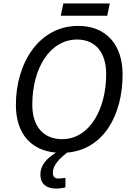

<svg xmlns="http://www.w3.org/2000/svg" viewBox="-20 -875 761 1112"><path d="M304 9C251 43 214 79 214 137C214 192 252 217 303 217C322 217 342 215 359 210V155C347 156 332 159 319 159C297 159 286 148 286 126C286 78 331 39 368 9C580 -9 690 -208 690 -444C690 -617 594 -725 433 -725C208 -725 72 -513 72 -267C72 -107 154 -4 304 9ZM427 -646C531 -646 595 -573 595 -446C595 -244 499 -69 340 -69C232 -69 167 -142 167 -269C167 -477 267 -646 427 -646ZM601 -784 616 -855H347L332 -784Z"/></svg>

Font: BC Sans
Style: Italic
Weight: 400
Italic angle: -12°
Designer: Monotype Design Team
Designer: Province of B.C.
Foundry: Monotype Imaging Inc.
Version: Version 2.000;GOOG;noto-source:20170915:90ef993387c0